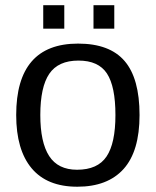

<svg xmlns="http://www.w3.org/2000/svg" viewBox="-20 -705 596 735"><path d="M514.2 -264.6C514.2 -358.1 495.1 -427 457 -471.4C418.9 -515.9 359.5 -538.1 278.8 -538.1C120.9 -538.1 42 -446.9 42 -264.6C42 -175.8 61.7 -107.8 101.1 -60.8C140.5 -13.8 198.7 9.8 275.9 9.8C353.4 9.8 412.4 -12.9 453.1 -58.1C493.8 -103.4 514.2 -172.2 514.2 -264.6ZM421.9 -264.6C421.9 -192.7 410.6 -139.8 387.9 -106C365.3 -72.1 327.6 -55.2 274.9 -55.2C226.4 -55.2 190.8 -72.7 168.2 -107.7C145.6 -142.7 134.3 -195 134.3 -264.6C134.3 -336.3 145.8 -388.9 168.7 -422.6C191.7 -456.3 228.8 -473.1 280.3 -473.1C331.4 -473.1 367.8 -456.6 389.4 -423.6C411.1 -390.5 421.9 -337.6 421.9 -264.6ZM337.9 -595.2H417.5V-685.1H337.9ZM145.5 -595.2H226.1V-685.1H145.5Z"/></svg>

Font: Arimo
Style: Regular
Weight: 400
Designer: Steve Matteson
Foundry: Monotype Imaging Inc.
Version: Version 1.32